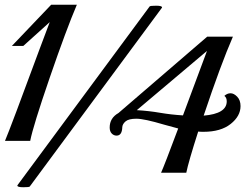

<svg xmlns="http://www.w3.org/2000/svg" viewBox="-20 -726 1033 807"><path d="M991 -280Q991 -238 949.5 -205Q908 -172 835 -172Q820 -172 813 -173Q772 -45 763 0H657Q671 -31 729 -186Q710 -191 670 -202Q586 -227 553.5 -227Q521 -227 508 -216Q495 -205 494 -192Q493 -156 470 -156Q458 -156 449.5 -165Q441 -174 441 -190Q441 -230 478 -251L851 -572H959Q908 -455 836 -240Q933 -248 933 -300Q933 -316 923 -323Q935 -334 949 -334Q963 -334 977 -319.5Q991 -305 991 -280ZM661 -694 105 58Q103 61 78 61Q53 61 53 54V53L609 -699Q612 -702 636.5 -702Q661 -702 661 -695ZM195 -706H303Q259 -603 189 -399.5Q119 -196 107 -134H1Q24 -188 148 -524L189 -633L78 -533H30ZM850 -512 555 -263Q606 -260 652.5 -252Q699 -244 749 -241Z"/></svg>

Font: Playball
Style: Regular
Weight: 400
Designer: Robert E. Leuschke
Foundry: Robert E. Leuschke
Version: Version 1.001